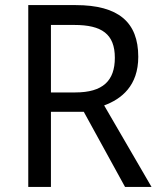

<svg xmlns="http://www.w3.org/2000/svg" viewBox="-20 -734 628 754"><path d="M277 -714H91V0H180V-295H309L471 0H575L389 -320C457 -345 523 -397 523 -511C523 -647 445 -714 277 -714ZM272 -636C380 -636 431 -600 431 -507C431 -417 384 -371 276 -371H180V-636Z"/></svg>

Font: Noto Sans Thai
Style: Regular
Weight: 400
Designer: Monotype Design Team
Foundry: Monotype Imaging Inc.
Version: Version 1.901